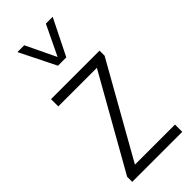

<svg xmlns="http://www.w3.org/2000/svg" viewBox="-258 -852 897 897"><g transform="rotate(-45 190.0 -404.0)"><path d="M26 0V-33.5L286 -493.5H31V-541.5H351.5V-508L92 -48H356.5V0ZM164.5 -629 75.5 -808H120.5L192 -659L263.5 -808H308.5L219.5 -629Z"/></g></svg>

Font: Encode Sans Condensed Light
Style: Regular
Weight: 300
Width: 3
Designer: Multiple Designers
Foundry: Impallari Type
Version: Version 3.000; ttfautohint (v1.8.3) -l 8 -r 50 -G 200 -x 14 